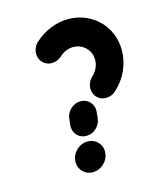

<svg xmlns="http://www.w3.org/2000/svg" viewBox="-85 -582 539 646"><g transform="rotate(-15 184.0 -259.5)"><path d="M111.9 -47.8Q111.9 -63 119.8 -76.1Q127.8 -89.3 140.9 -97Q154.1 -104.8 168.9 -104.8Q189.3 -104.8 203.1 -90.9Q217 -77 217 -57Q217 -41.9 209.1 -28.7Q201.1 -15.6 187.8 -7.8Q174.4 0 159.6 0Q139.3 0 125.6 -13.9Q111.9 -27.8 111.9 -47.8ZM180.7 -241.5Q193.7 -241.5 204.1 -235Q214.4 -228.5 220 -217.6Q225.6 -206.7 224.4 -193.7L222.2 -171.5Q220.4 -151.9 205.4 -137.8Q190.4 -123.7 170.4 -123.7Q157.4 -123.7 147 -130.2Q136.7 -136.7 131.3 -147.6Q125.9 -158.5 127 -171.5L129.3 -193.7Q131.1 -213.3 146.1 -227.4Q161.1 -241.5 180.7 -241.5ZM121.5 -390.4Q103 -390.4 90.6 -403Q78.1 -415.6 78.1 -434.1Q78.1 -444.8 82.6 -454.8Q87 -464.8 94.8 -471.9Q120.4 -495.2 150.7 -507.2Q181.1 -519.3 212.6 -519.3Q244.4 -519.3 272.8 -507Q301.1 -494.8 322.6 -471.5Q341.1 -450.7 350.6 -425.2Q360 -399.6 360 -371.9Q360 -336.7 345.2 -303.1Q330.4 -269.6 302.2 -244.1Q295.6 -237.4 286.3 -233.7Q277 -230 267.4 -230Q248.9 -230 236.5 -242.6Q224.1 -255.2 224.1 -273.7Q224.1 -284.4 228.5 -294.4Q233 -304.4 241.1 -311.5Q252.6 -322.2 258.7 -335.9Q264.8 -349.6 264.8 -363.7Q264.8 -387.4 249.3 -404.4Q240.4 -414.1 228.7 -419.1Q217 -424.1 204.4 -424.1Q191.9 -424.1 179.4 -419.1Q167 -414.1 156.7 -404.4Q149.3 -397.8 140.2 -394.1Q131.1 -390.4 121.5 -390.4Z"/></g></svg>

Font: 26F Galaxy Sans Extra Bold
Style: Italic
Weight: 800
Italic angle: -5°
Designer: C₂₉H₂₅N₃O₅
Version: Version 1.200